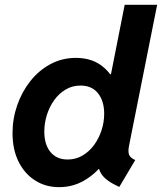

<svg xmlns="http://www.w3.org/2000/svg" viewBox="-20 -772 675 800"><path d="M477.1 6.8Q449.7 -5.4 430.4 -19Q411.1 -32.7 400.6 -50Q390.1 -67.4 389.6 -90.3L413.6 -67.9H359.4L392.6 -126L450.7 -405.8L421.9 -462.9H442.4L499.5 -752H634.8L518.1 -167Q512.7 -141.1 517.6 -127.9Q522.5 -114.7 543.5 -105ZM226.1 7.8Q170.4 7.8 126.7 -19.8Q83 -47.4 57.6 -97.9Q32.2 -148.4 32.2 -217.8Q32.2 -277.8 51.8 -333.7Q71.3 -389.6 106.4 -434.1Q141.6 -478.5 189.9 -504.6Q238.3 -530.8 295.9 -530.8Q356.4 -530.8 398.2 -502Q439.9 -473.1 461.9 -423.6Q483.9 -374 483.9 -310.5Q483.9 -251.5 465.1 -194.6Q446.3 -137.7 411.6 -92Q377 -46.4 329.8 -19.3Q282.7 7.8 226.1 7.8ZM261.7 -107.4Q295.9 -107.4 324 -124Q352.1 -140.6 372.1 -168Q392.1 -195.3 403.1 -229.2Q414.1 -263.2 414.1 -297.9Q414.1 -351.1 388.4 -383.3Q362.8 -415.5 315.4 -415.5Q281.2 -415.5 253.4 -398.9Q225.6 -382.3 205.8 -354.7Q186 -327.1 175.3 -293Q164.6 -258.8 164.6 -224.1Q164.6 -169.4 190.4 -138.4Q216.3 -107.4 261.7 -107.4Z"/></svg>

Font: Reddit Sans
Style: Bold Italic
Weight: 700
Italic angle: -11.25°
Designer: Stephen Hutchings
Version: Version 1.013